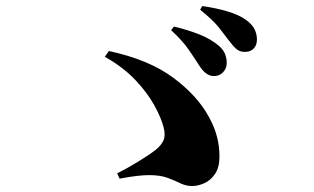

<svg xmlns="http://www.w3.org/2000/svg" viewBox="-20 -749 1040 636"><path d="M686 -497.1Q660.6 -498.5 639.2 -533.2Q625.5 -554.7 605 -584.5Q584.5 -614.3 546.9 -648.9L556.2 -661.1Q601.1 -650.4 639.6 -635.3Q678.2 -620.1 705.1 -597.2Q720.7 -583.5 725.8 -569.3Q731 -555.2 731 -540Q731 -522 718.3 -509Q705.6 -496.1 686 -497.1ZM791 -577.1Q774.4 -577.1 763.4 -586.4Q752.4 -595.7 737.8 -615.2Q725.1 -632.3 705.8 -657Q686.5 -681.6 643.1 -716.8L649.9 -729Q697.3 -722.2 734.6 -710.9Q772 -699.7 794.9 -683.1Q814.5 -668.9 822.8 -652.8Q831.1 -636.7 831.1 -618.2Q831.1 -599.1 820.3 -588.1Q809.6 -577.1 791 -577.1ZM376 -157.2 368.2 -174.8Q400.4 -190.9 436.5 -212.9Q472.7 -234.9 496.1 -252.9Q514.6 -268.1 521.7 -284.4Q528.8 -300.8 522 -327.1Q514.2 -358.4 491.2 -400.1Q468.3 -441.9 428 -484.4Q387.7 -526.9 327.1 -561L340.8 -580.1Q473.6 -551.3 554 -491.5Q634.3 -431.6 671.9 -361.8Q690.9 -327.6 699 -295.2Q707 -262.7 707 -231Q707 -194.8 692.6 -173.3Q678.2 -151.9 657.2 -142.3Q636.2 -132.8 616.2 -132.8Q596.2 -132.8 577.6 -141.8Q559.1 -150.9 535.2 -159.9Q511.2 -168.9 474.1 -168.9Q457.5 -168.9 433.6 -166.3Q409.7 -163.6 376 -157.2Z"/></svg>

Font: Source Han Serif JP Heavy
Style: Regular
Weight: 900
Designer: Ryoko NISHIZUKA  (kana & ideographs); Frank Grießhammer (Latin, Greek & Cyrillic); Wenlong ZHANG  (bopomofo); Sandoll Co
Foundry: Adobe Systems Incorporated
Version: Version 1.001;PS 1.001;hotconv 16.6.54;makeotf.lib2.5.65590